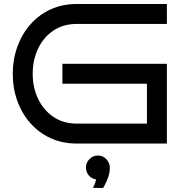

<svg xmlns="http://www.w3.org/2000/svg" viewBox="-20 -720 922 963"><path d="M817 0H366Q293 0 234 -27Q175 -54 132.5 -102Q90 -150 67 -213.5Q44 -277 44 -350Q44 -422 67 -485.5Q90 -549 132.5 -597.5Q175 -646 234 -673Q293 -700 366 -700H817V-600H366Q297 -600 247.5 -566.5Q198 -533 171 -476Q144 -419 144 -350Q144 -281 171 -224.5Q198 -168 247.5 -134Q297 -100 366 -100H717V-300H293V-400H817ZM531 123Q530 149 521.5 172Q513 195 505 209Q497 223 497 223L446 222Q446 222 452 210.5Q458 199 462 180Q440 177 425.5 160Q411 143 411 120Q411 96 428.5 78Q446 60 471 60Q496 60 513.5 78.5Q531 97 531 123Z"/></svg>

Font: Bruno Ace SC
Style: Regular
Weight: 400
Version: Version 1.100; ttfautohint (v1.8.4.7-5d5b);gftools[0.9.27]